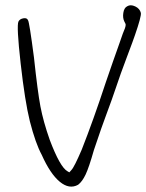

<svg xmlns="http://www.w3.org/2000/svg" viewBox="-20 -680 553 726"><path d="M460.9 -656.2Q473.6 -664.1 491.2 -655.8Q508.8 -647.5 512.7 -630.9Q514.6 -617.2 490.2 -546.9Q484.4 -529.3 460 -464.8Q435.5 -400.4 417 -344.7Q407.2 -314.5 378.9 -238.3Q368.2 -210.9 335 -112.3Q316.4 -46.9 303.7 -20Q291 6.8 275.4 18.6Q242.2 37.1 206.1 7.3Q169.9 -22.5 137.7 -94.7Q114.3 -137.7 92.8 -221.7Q74.2 -296.9 58.1 -439.9Q42 -583 49.8 -598.6Q54.7 -608.4 68.4 -610.8Q82 -613.3 85.9 -603.5Q90.8 -597.7 108.4 -462.9Q122.1 -335 132.8 -277.8Q143.6 -220.7 168 -151.4Q207 -47.9 235.4 -32.2L242.2 -28.3L250 -37.1Q260.7 -47.9 289.1 -114.3Q333 -225.6 379.9 -368.2Q392.6 -405.3 407.2 -447.3Q421.9 -489.3 431.2 -515.1Q440.4 -541 444.3 -552.7Q455.1 -577.1 455.1 -585Q456.1 -588.9 450.2 -598.6Q443.4 -612.3 446.3 -631.3Q449.2 -650.4 460.9 -656.2Z"/></svg>

Font: JasonHandwriting2
Style: Regular
Weight: 400
Version: Version 1.05.10